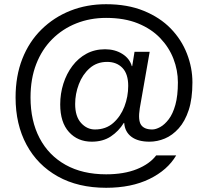

<svg xmlns="http://www.w3.org/2000/svg" viewBox="-20 -738 977 912"><path d="M484 154Q351 154 254.5 100Q158 46 106 -50.5Q54 -147 54 -275Q54 -377 86 -458.5Q118 -540 177 -598Q236 -656 314 -687Q392 -718 484 -718Q586 -718 663 -686.5Q740 -655 791 -602.5Q842 -550 868 -483Q894 -416 894 -347Q894 -269 876.5 -215.5Q859 -162 829 -128.5Q799 -95 763 -80Q727 -65 690 -65Q635 -65 604 -88.5Q573 -112 570 -154H568Q544 -115 506.5 -90Q469 -65 416 -65Q349 -65 307.5 -111Q266 -157 266 -242Q266 -293 281 -340.5Q296 -388 324 -425Q352 -462 391 -483Q430 -504 479 -504Q526 -504 561 -482Q596 -460 606 -424H608L619 -492H691L644 -224Q635 -167 650 -145Q665 -123 703 -123Q720 -123 741 -134.5Q762 -146 781.5 -171.5Q801 -197 813 -240Q825 -283 825 -347Q825 -404 804 -458.5Q783 -513 741 -557Q699 -601 635 -627Q571 -653 484 -653Q408 -653 342.5 -627Q277 -601 228 -552Q179 -503 152 -433.5Q125 -364 125 -275Q125 -164 168 -82Q211 0 291.5 45Q372 90 484 90Q569 90 630 65.5Q691 41 722 0H817Q776 70 690 112Q604 154 484 154ZM431 -123Q483 -123 518 -154Q553 -185 571 -232Q589 -279 589 -330Q589 -387 561.5 -415.5Q534 -444 489 -444Q440 -444 406 -414Q372 -384 354.5 -338Q337 -292 337 -244Q337 -185 365 -154Q393 -123 431 -123Z"/></svg>

Font: Muli Medium
Style: Italic
Weight: 500
Italic angle: -4.541°
Designer: Vernon Adams
Foundry: Vernon Adams
Version: Version 2.100; ttfautohint (v1.8.1.43-b0c9)